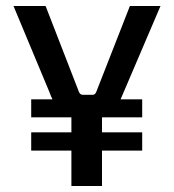

<svg xmlns="http://www.w3.org/2000/svg" viewBox="-20 -620 580 640"><path d="M301 -314 413 -600H515L391 -310Q386 -298 382 -289H454V-229H320V-179H454V-118H320V0H218V-118H84V-179H218V-229H84V-289H155Q150 -298 146 -310L25 -600H132L243 -314Q247 -304 256 -304H289Q297 -304 301 -314Z"/></svg>

Font: Gemunu Libre SemiBold
Style: Regular
Weight: 600
Designer: Puspanada Ekanayake, Sola Matas, Pathum Egodawatta, Kosala Senevirathne
Foundry: mooniak
Version: Version 1.100